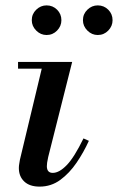

<svg xmlns="http://www.w3.org/2000/svg" viewBox="-20 -680 438 713"><path d="M127 13Q90 13 70 -6Q50 -25 50 -56Q50 -64 51.5 -72Q53 -80 54 -87L141 -450H248L159 -97Q156 -84 155 -76Q154 -68 154 -63Q154 -38 176 -38Q200 -38 228 -67Q256 -96 290 -166L310 -157Q291 -115 264.5 -76Q238 -37 204 -12Q170 13 127 13ZM47 -425V-450H236V-425ZM343 -550Q321 -550 304.5 -566.5Q288 -583 288 -605Q288 -628 304.5 -644Q321 -660 343 -660Q366 -660 382 -644Q398 -628 398 -605Q398 -583 382 -566.5Q366 -550 343 -550ZM153 -550Q131 -550 114.5 -566.5Q98 -583 98 -605Q98 -628 114.5 -644Q131 -660 153 -660Q176 -660 192 -644Q208 -628 208 -605Q208 -583 192 -566.5Q176 -550 153 -550Z"/></svg>

Font: Libre Bodoni
Style: Italic
Weight: 400
Italic angle: -13°
Designer: Pablo Impallari, Rodrigo Fuenzalida
Foundry: Impallari Type
Version: Version 2.005;gftools[0.9.23]